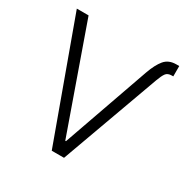

<svg xmlns="http://www.w3.org/2000/svg" viewBox="-166 -883 1009 1030"><g transform="rotate(30 339.0 -367.5)"><path d="M517.1 -616.2Q537.6 -673.8 563.2 -704.6Q588.9 -735.4 635.7 -735.4H653.8V-671.4H645Q619.1 -671.4 607.9 -655.5Q596.7 -639.6 585.4 -608.4L364.7 0H288.6L23.9 -727.5H96.7L324.7 -82.5H329.1Z"/></g></svg>

Font: Inter 18pt Light
Style: Regular
Weight: 300
Designer: Rasmus Andersson
Foundry: rsms
Version: Version 4.001;git-66647c0bb